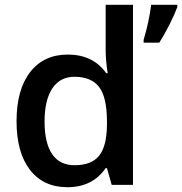

<svg xmlns="http://www.w3.org/2000/svg" viewBox="-20 -780 768 810"><path d="M264.2 9.8Q163.1 9.8 106.4 -63.5Q49.8 -136.7 49.8 -269Q49.8 -401.9 107.2 -475.8Q164.6 -549.8 266.1 -549.8Q372.6 -549.8 428.2 -471.2H434.1Q425.8 -529.3 425.8 -563V-759.8H541V0H451.2L431.2 -70.8H425.8Q370.6 9.8 264.2 9.8ZM294.9 -83Q365.7 -83 397.9 -122.8Q430.2 -162.6 431.2 -252V-268.1Q431.2 -370.1 397.9 -413.1Q364.7 -456.1 293.9 -456.1Q233.4 -456.1 200.7 -407Q168 -357.9 168 -267.1Q168 -177.2 199.7 -130.1Q231.4 -83 294.9 -83ZM585.9 -611.8Q608.9 -689 617.7 -759.8H728V-750Q716.8 -719.7 694.8 -676Q672.9 -632.3 651.9 -600.1H585.9Z"/></svg>

Font: f0_46533          
Style: Regular
Weight: 600
Foundry: Ascender Corporation
Version: Version 1.10